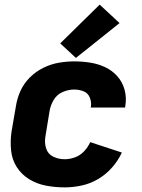

<svg xmlns="http://www.w3.org/2000/svg" viewBox="-20 -804 616 832"><path d="M260 8Q296 8 333.5 0Q371 -8 405 -28Q439 -48 465.5 -78Q492 -108 508 -143L371 -188Q361 -166 344 -148Q327 -130 304.5 -122Q282 -114 260 -114Q233 -114 210 -125.5Q187 -137 179.5 -162Q172 -187 177 -214L195 -324Q199 -348 213 -371.5Q227 -395 252 -405.5Q277 -416 301 -416Q323 -416 342 -408.5Q361 -401 369 -381.5Q377 -362 374 -341L373 -338H522Q523 -342 523 -345Q529 -381 520 -414.5Q511 -448 489 -473Q467 -498 436.5 -512.5Q406 -527 371.5 -532.5Q337 -538 301 -538Q268 -538 234 -532Q200 -526 167.5 -510Q135 -494 109 -468Q83 -442 68.5 -409.5Q54 -377 49 -344L30 -234Q24 -193 28 -152.5Q32 -112 53 -79.5Q74 -47 107 -27Q140 -7 179.5 0.5Q219 8 260 8ZM309 -553 498 -704 412 -784 241 -616Z"/></svg>

Font: Iosevka Sparkle Heavy
Style: Italic
Weight: 900
Italic angle: -9°
Designer: Belleve Invis
Foundry: Belleve Invis
Version: Version 4.5.0; ttfautohint (v1.8.3)